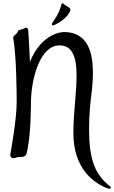

<svg xmlns="http://www.w3.org/2000/svg" viewBox="-20 -888 684 1151"><path d="M420 -89C420 115 533 206 624 241C628 242 632 243 635 243C641 243 644 241 644 236C644 231 640 228 632 223C543 150 514 53 514 -115C514 -195 520 -262 531 -348C534 -379 537 -414 537 -453C537 -569 508 -696 364 -696C361 -696 231 -696 159 -516C158 -571 154 -614 153 -646L150 -694C150 -713 145 -722 136 -722C133 -722 128 -720 123 -717C112 -711 116 -715 93 -707C85 -704 88 -693 76 -684C69 -677 58 -670 59 -663C79 -549 80 -325 80 -273C80 -175 46 14 42 36V42C42 55 50 60 62 60C67 60 73 59 79 56C96 47 132 65 140 29C148 -2 161 -75 164 -203C165 -231 166 -260 166 -292C170 -419 220 -616 337 -616C421 -616 439 -532 439 -434C439 -324 420 -222 420 -89ZM398 -839C389 -847 385 -848 378 -853C375 -856 368 -856 363 -864C361 -867 359 -868 357 -868C353 -868 348 -865 347 -858C334 -802 299 -761 294 -751C292 -748 291 -746 291 -743C291 -738 293 -736 298 -736C300 -736 302 -736 304 -737C362 -764 386 -794 399 -818C400 -822 402 -826 402 -830C402 -833 401 -836 398 -839Z"/></svg>

Font: Engagement
Style: Regular
Weight: 400
Designer: Astigmatic (AOETI)
Foundry: Astigmatic (AOETI)
Version: Version 1.000